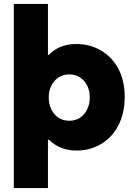

<svg xmlns="http://www.w3.org/2000/svg" viewBox="-20 -750 685 973"><path d="M50 203V-730H223V-472H228Q246 -491 267.5 -503Q289 -515 314 -521Q339 -527 366 -527Q436 -527 492 -494Q548 -461 580 -401Q612 -341 612 -258Q612 -196 593.5 -145.5Q575 -95 542 -60Q509 -25 464.5 -6Q420 13 368 13Q326 13 290.5 -1Q255 -15 228 -42H223V203ZM331 -138Q362 -138 385.5 -153.5Q409 -169 422 -196Q435 -223 435 -257Q435 -290 422 -316Q409 -342 385.5 -357.5Q362 -373 331 -373Q300 -373 276.5 -357.5Q253 -342 240 -316Q227 -290 227 -257Q227 -223 240 -196Q253 -169 276.5 -153.5Q300 -138 331 -138Z"/></svg>

Font: MuseoModerno Thin ExtraBold
Style: Regular
Weight: 800
Version: Version 1.002